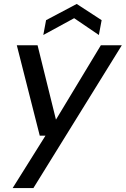

<svg xmlns="http://www.w3.org/2000/svg" viewBox="-20 -731 636 971"><path d="M44 220 210 -45H181L65 -502H170L263 -126L490 -502H596L149 220ZM199 -554 213 -629 368 -711 494 -629 480 -554 355 -639Z"/></svg>

Font: DM Sans 16pt Medium
Style: Italic
Weight: 500
Italic angle: -10°
Version: Version 4.004;gftools[0.9.30]